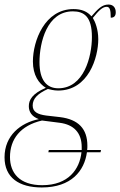

<svg xmlns="http://www.w3.org/2000/svg" viewBox="-44 -586 530 846"><path d="M140 240C271 240 328 166 339 85H399L401 75H340C341 69 341 63 341 56C341 -18 302 -60 220 -70L159 -77C122 -82 100 -93 100 -121C100 -151 121 -173 167 -194C175 -192 193 -187 212 -187C346 -187 389 -333 389 -413C389 -457 375 -491 365 -507C390 -538 407 -556 426 -556C440 -556 444 -542 444 -508C460 -508 466 -517 466 -532C466 -552 455 -566 434 -566C405 -566 387 -546 359 -514C341 -535 316 -546 280 -546C153 -546 101 -406 101 -315C101 -255 127 -218 158 -199C97 -173 83 -145 83 -118C83 -94 95 -73 127 -61C47 -45 -24 11 -24 107C-24 197 40 240 140 240ZM213 -197C160 -197 130 -235 130 -312C130 -399 163 -536 277 -536C326 -536 361 -513 361 -423C361 -337 326 -197 213 -197ZM169 85H315C307 159 258 230 142 230C42 230 0 176 0 106C0 27 46 -33 141 -55L219 -45C281 -37 316 -1 316 62C316 66 316 71 316 75H171Z"/></svg>

Font: Noto Serif Display Condensed Thin
Style: Italic
Weight: 100
Width: 3
Italic angle: -12°
Designer: Monotype Design Team
Foundry: Monotype Imaging Inc.
Version: Version 2.009